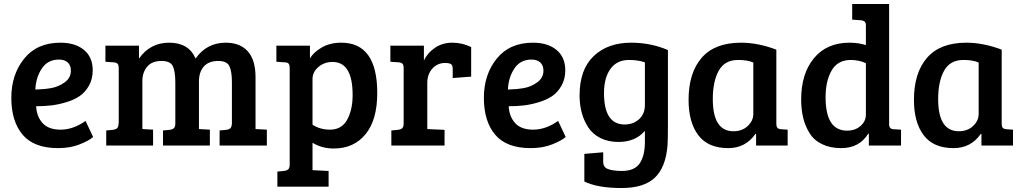

<svg xmlns="http://www.w3.org/2000/svg" viewBox="-20 -733 5150 967"><path d="M284 -518Q359 -518 403 -481.5Q447 -445 447 -379Q447 -335 428 -301.5Q409 -268 381 -249Q353 -230 313 -218Q273 -206 237.5 -202Q202 -198 162 -198Q165 -145 195 -112.5Q225 -80 285 -80Q349 -80 411 -124L449 -43Q429 -25 381.5 -6Q334 13 273 13Q151 13 94 -54.5Q37 -122 37 -240Q37 -358 102 -438Q167 -518 284 -518ZM337 -377Q337 -404 321 -418.5Q305 -433 277 -433Q221 -433 191 -388.5Q161 -344 158 -282Q202 -283 238.5 -289.5Q275 -296 306 -318.5Q337 -341 337 -377Z M511 -422V-503H680V-438Q736 -518 832 -518Q931 -518 965 -438Q1021 -518 1117 -518Q1189 -518 1228 -474.5Q1267 -431 1267 -344V-83L1324 -80V0H1086V-76L1119 -79Q1134 -81 1140.5 -87.5Q1147 -94 1148 -111V-318Q1148 -373 1135.5 -399.5Q1123 -426 1079 -426Q1031 -426 1006.5 -398Q982 -370 982 -323V-83L1037 -80V0H801V-76L834 -79Q849 -81 856 -87.5Q863 -94 863 -112V-318Q863 -373 850.5 -399.5Q838 -426 794 -426Q745 -426 721 -397Q697 -368 697 -325V-83L751 -80V0H515V-76L548 -79Q563 -81 570 -87.5Q577 -94 577 -112H578V-388Q578 -405 572.5 -411.5Q567 -418 553 -419Z M1439 95V-389Q1439 -406 1433.5 -412.5Q1428 -419 1414 -419L1372 -422V-503H1541V-438Q1557 -468 1599 -493Q1641 -518 1699 -518Q1880 -518 1880 -264Q1880 -129 1821 -57Q1762 15 1661 15Q1601 15 1554 -14V124L1635 128V207H1377V131L1410 128Q1425 126 1432 119.5Q1439 113 1439 95ZM1756 -254Q1756 -421 1655 -421Q1613 -421 1583.5 -395.5Q1554 -370 1554 -335V-105Q1592 -80 1642 -80Q1701 -80 1728.5 -130Q1756 -180 1756 -254Z M2013 -112V-389Q2013 -405 2007.5 -411.5Q2002 -418 1988 -419L1946 -422V-503H2115V-428Q2133 -467 2171 -492.5Q2209 -518 2257 -518Q2308 -518 2353 -496V-347L2260 -340V-386Q2260 -406 2250 -411Q2239 -416 2223 -416Q2183 -416 2157.5 -387.5Q2132 -359 2132 -315V-83L2219 -79V0H1951V-76L1984 -79Q1999 -81 2006 -87.5Q2013 -94 2013 -112Z M2664 -518Q2739 -518 2783 -481.5Q2827 -445 2827 -379Q2827 -335 2808 -301.5Q2789 -268 2761 -249Q2733 -230 2693 -218Q2653 -206 2617.5 -202Q2582 -198 2542 -198Q2545 -145 2575 -112.5Q2605 -80 2665 -80Q2729 -80 2791 -124L2829 -43Q2809 -25 2761.5 -6Q2714 13 2653 13Q2531 13 2474 -54.5Q2417 -122 2417 -240Q2417 -358 2482 -438Q2547 -518 2664 -518ZM2717 -377Q2717 -404 2701 -418.5Q2685 -433 2657 -433Q2601 -433 2571 -388.5Q2541 -344 2538 -282Q2582 -283 2618.5 -289.5Q2655 -296 2686 -318.5Q2717 -341 2717 -377Z M3111 214Q2989 214 2923 181V42L3018 34V82Q3018 109 3041 118Q3068 128 3112 128Q3176 128 3202 89.5Q3228 51 3228 -19V-74Q3180 -18 3095 -18Q3043 -18 3003.5 -38Q2964 -58 2942 -92.5Q2920 -127 2909.5 -167Q2899 -207 2899 -252Q2899 -383 2970 -450.5Q3041 -518 3159 -518Q3257 -518 3344 -481V-110Q3344 -25 3342 -1Q3333 110 3278 162Q3223 214 3111 214ZM3228 -204V-419Q3193 -431 3148 -431Q3087 -431 3054.5 -386Q3022 -341 3022 -264Q3022 -106 3126 -106Q3169 -106 3198.5 -132.5Q3228 -159 3228 -204Z M3890 -483V-111Q3890 -95 3895.5 -89Q3901 -83 3915 -82L3947 -80V0H3788V-58L3785 -59Q3735 13 3648 13Q3546 13 3497 -52Q3448 -117 3448 -230Q3448 -366 3514 -442Q3580 -518 3712 -518Q3797 -518 3890 -483ZM3774 -159V-418Q3746 -431 3697 -431Q3630 -431 3600 -377Q3570 -323 3570 -234Q3570 -72 3674 -72Q3718 -72 3746 -98.5Q3774 -125 3774 -159Z M4259 -518Q4302 -518 4341 -506V-607Q4341 -629 4315 -631L4272 -634V-713H4458V-105Q4459 -82 4483 -82L4518 -80V0H4356V-59L4353 -60Q4308 13 4217 13Q4161 13 4120 -7Q4079 -27 4057 -63Q4035 -99 4025 -140.5Q4015 -182 4015 -232Q4015 -362 4079.5 -440Q4144 -518 4259 -518ZM4341 -156V-415Q4305 -431 4265 -431Q4199 -431 4168.5 -378Q4138 -325 4138 -243Q4138 -75 4246 -75Q4287 -75 4314 -98.5Q4341 -122 4341 -156Z M5025 -483V-111Q5025 -95 5030.5 -89Q5036 -83 5050 -82L5082 -80V0H4923V-58L4920 -59Q4870 13 4783 13Q4681 13 4632 -52Q4583 -117 4583 -230Q4583 -366 4649 -442Q4715 -518 4847 -518Q4932 -518 5025 -483ZM4909 -159V-418Q4881 -431 4832 -431Q4765 -431 4735 -377Q4705 -323 4705 -234Q4705 -72 4809 -72Q4853 -72 4881 -98.5Q4909 -125 4909 -159Z"/></svg>

Font: Bree Serif
Style: Regular
Weight: 400
Designer: Veronika Burian, Jos Scaglione
Foundry: TypeTogether
Version: Version 1.001